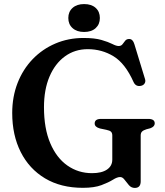

<svg xmlns="http://www.w3.org/2000/svg" viewBox="-20 -904 808 943"><path d="M671 -13.5Q671 19 642 19Q625 19 613.2 5.5Q601.5 -8 591.8 -21.2Q582 -34.5 570 -34.5Q555.5 -34.5 534.5 -21.2Q513.5 -8 478.5 5.2Q443.5 18.5 387 18.5Q279 18.5 201.2 -28Q123.5 -74.5 81.8 -157.2Q40 -240 40 -349Q40 -428.5 66.2 -496Q92.5 -563.5 140 -613Q187.5 -662.5 251.5 -690Q315.5 -717.5 390.5 -717.5Q444.5 -717.5 478.2 -707.8Q512 -698 531.5 -688Q551 -678 562.5 -678Q575 -678 581.5 -686.5Q588 -695 594.8 -703.8Q601.5 -712.5 614.5 -712.5Q632.5 -712.5 640 -687L692.5 -515Q696 -503.5 690.2 -494.2Q684.5 -485 672.5 -482.5Q646.5 -477 635.5 -502Q595 -592.5 537.8 -627.5Q480.5 -662.5 411 -662.5Q347.5 -662.5 299 -627.2Q250.5 -592 223.2 -528Q196 -464 196 -377.5Q196 -273 226.8 -200.8Q257.5 -128.5 311 -91Q364.5 -53.5 432 -53.5Q479.5 -53.5 505.5 -71.2Q531.5 -89 531.5 -120V-238.5Q531.5 -250.5 525.5 -256.8Q519.5 -263 502 -266.5L471 -273Q445 -280 445 -297.5Q445 -320 476.5 -320H708Q740 -320 740 -298Q740 -282 718 -274L699 -269Q684.5 -264.5 677.8 -258Q671 -251.5 671 -238.5ZM393 -747Q357.5 -747 336.5 -765.8Q315.5 -784.5 315.5 -815.5Q315.5 -846.5 336.5 -865.2Q357.5 -884 393 -884Q429.5 -884 450 -865.2Q470.5 -846.5 470.5 -815.5Q470.5 -785 450 -766Q429.5 -747 393 -747Z"/></svg>

Font: Fraunces 9pt SemiBold
Style: Regular
Weight: 600
Version: Version 1.000;[b76b70a41]